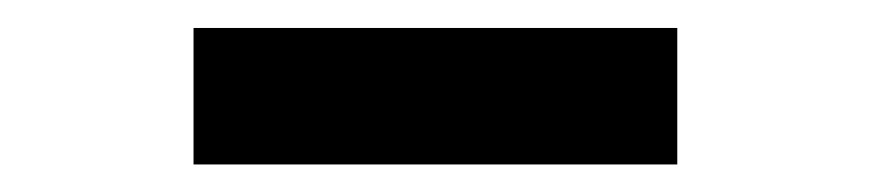

<svg xmlns="http://www.w3.org/2000/svg" viewBox="-20 -606 626 138"><path d="M466.8 -585.9V-487.8H119.1V-585.9Z"/></svg>

Font: Cascadia Code NF
Style: Regular
Weight: 400
Monospace: yes
Designer: Aaron Bell
Foundry: Saja Typeworks
Version: Version 2404.023; ttfautohint (v1.8.4)